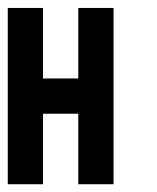

<svg xmlns="http://www.w3.org/2000/svg" viewBox="-20 -475 404 495"><path d="M0 -90.9H90.9V0H0ZM0 -181.8H90.9V-90.9H0ZM0 -272.7H90.9V-181.8H0ZM0 -363.6H90.9V-272.7H0ZM0 -454.5H90.9V-363.6H0ZM90.9 -272.7H181.8V-181.8H90.9ZM181.8 -454.5H272.7V-363.6H181.8ZM181.8 -363.6H272.7V-272.7H181.8ZM181.8 -272.7H272.7V-181.8H181.8ZM181.8 -181.8H272.7V-90.9H181.8ZM181.8 -90.9H272.7V0H181.8Z"/></svg>

Font: Micro 5
Style: Regular
Weight: 400
Designer: Sarah Cadigan-Fried
Version: Version 1.000; ttfautohint (v1.8.4.7-5d5b)